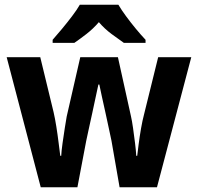

<svg xmlns="http://www.w3.org/2000/svg" viewBox="-20 -786 831 806"><path d="M448 -195Q445 -210 438 -242Q431 -274 423 -311.5Q415 -349 407.5 -381.5Q400 -414 397 -431H393Q389 -413 382 -380Q375 -347 367 -310Q359 -273 352 -241.5Q345 -210 342 -195L305 0H151L8 -546H149L205 -315Q211 -289 216.5 -254.5Q222 -220 226 -187Q230 -154 233 -132H237Q238 -152 242.5 -184.5Q247 -217 252 -248.5Q257 -280 260 -297L317 -546H475L530 -297Q534 -280 538.5 -248.5Q543 -217 547 -184.5Q551 -152 552 -132H556Q558 -149 562 -180.5Q566 -212 572 -246.5Q578 -281 585 -307L644 -546H783L639 0H482ZM477 -766Q490 -744 509.5 -717.5Q529 -691 550.5 -665Q572 -639 591 -619V-606H500Q477 -622 448 -643.5Q419 -665 395 -693Q371 -665 342.5 -643Q314 -621 292 -606H201V-619Q218 -638 240 -664.5Q262 -691 282.5 -718Q303 -745 315 -766Z"/></svg>

Font: Noto Sans Gurmukhi UI SemiCondensed
Style: Bold
Weight: 700
Width: 4
Designer: Jelle Bosma - Monotype Design Team
Foundry: Monotype Imaging Inc.
Version: Version 2.004; ttfautohint (v1.8.4.7-5d5b)